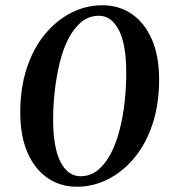

<svg xmlns="http://www.w3.org/2000/svg" viewBox="-20 -700 653 730"><path d="M369 -680Q433 -680 481.5 -646.5Q530 -613 557.5 -550Q585 -487 585 -398Q585 -304 560 -228.5Q535 -153 491 -100Q447 -47 390.5 -18.5Q334 10 272 10Q209 10 160.5 -23.5Q112 -57 84.5 -120Q57 -183 57 -272Q57 -366 82 -441.5Q107 -517 151 -570Q195 -623 251 -651.5Q307 -680 369 -680ZM286 -30Q324 -30 352.5 -53.5Q381 -77 401.5 -116.5Q422 -156 435 -207Q448 -258 454 -313.5Q460 -369 460 -423Q460 -531 432 -585.5Q404 -640 356 -640Q318 -640 289.5 -616.5Q261 -593 240.5 -553.5Q220 -514 207.5 -463Q195 -412 188.5 -356.5Q182 -301 182 -247Q182 -139 210 -84.5Q238 -30 286 -30Z"/></svg>

Font: Brygada 1918 SemiBold
Style: Italic
Weight: 600
Italic angle: -8°
Designer: Mateusz Machalski | Borys Kosmynka | Przemek Hoffer
Foundry: NIEPODLEGLA 2018
Version: Version 3.006